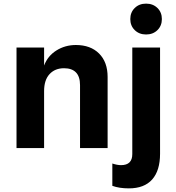

<svg xmlns="http://www.w3.org/2000/svg" viewBox="-20 -816 972 1058"><path d="M71 -554H223V-455Q243 -508 291 -538Q339 -568 398 -568Q479 -568 526 -521Q573 -474 573 -392V0H421V-347Q421 -394 398.5 -417Q376 -440 333 -440Q283 -440 253 -407.5Q223 -375 223 -314V0H71ZM599 208V85Q626 94 647 94Q709 94 709 33V-554H862V31Q862 124 818.5 173Q775 222 690 222Q637 222 599 208ZM698 -711Q698 -748 722.5 -772Q747 -796 785 -796Q823 -796 847.5 -772Q872 -748 872 -711Q872 -674 847.5 -650Q823 -626 785 -626Q747 -626 722.5 -650Q698 -674 698 -711Z"/></svg>

Font: Application
Style: Bold
Weight: 700
Designer: Wei Huang
Foundry: Wei Huang
Version: Version 0.012